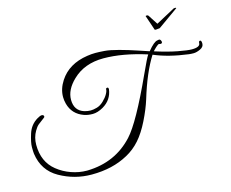

<svg xmlns="http://www.w3.org/2000/svg" viewBox="-130 -1037 1654 1374"><g transform="rotate(-15 697.0 -350.0)"><path d="M1311 -531Q1373 -531 1373 -561Q1373 -576 1383.5 -576Q1394 -576 1394 -551.5Q1394 -527 1366 -514Q1338 -501 1316.5 -501Q1295 -501 1281 -503Q1134 -522 1029 -567Q958 -455 902 -269Q881 -202 842.5 -124Q804 -46 759.5 4.5Q715 55 657 86Q543 149 388 149Q262 149 152 87Q44 26 26 -102Q24 -118 24 -151.5Q24 -185 43.5 -247Q63 -309 117 -341Q139 -354 150 -354Q168 -354 166 -337Q162 -332 145.5 -320.5Q129 -309 114 -296.5Q99 -284 84 -258Q58 -214 58 -159Q58 -33 144 36Q190 73 247 93Q304 113 361 113Q363 113 366 113Q573 108 706 -37Q790 -128 936 -448Q986 -558 1000 -577Q823 -633 682 -633Q541 -633 453 -548Q382 -480 382 -406Q382 -325 453 -303Q478 -296 498.5 -296Q519 -296 545.5 -303.5Q572 -311 596.5 -334.5Q621 -358 633.5 -381Q646 -404 644 -416V-418Q652 -425 658 -422.5Q664 -420 664 -410Q654 -332 585 -292Q543 -268 507 -268Q471 -268 443 -278Q361 -307 339 -389Q332 -415 332 -440Q332 -500 369 -557Q435 -659 576 -680Q608 -685 637 -685Q666 -685 704.5 -682Q743 -679 806.5 -662Q870 -645 936.5 -622.5Q1003 -600 1016 -596Q1064 -655 1089 -657Q1094 -659 1102.5 -659Q1111 -659 1116 -645Q1121 -631 1109 -627Q1104 -626 1098.5 -628Q1093 -630 1088.5 -628Q1084 -626 1077 -620Q1070 -614 1065.5 -610Q1061 -606 1053 -597.5Q1045 -589 1044 -588Q1138 -558 1209 -544.5Q1280 -531 1311 -531ZM1252 -843Q1259 -849 1269 -849Q1279 -849 1279 -846.5Q1279 -844 1277 -843L1128 -737Q1110 -734 1100 -734Q1090 -734 1090 -737L1054 -843Q1053 -844 1053 -846.5Q1053 -849 1062 -849Q1071 -849 1074 -843L1120 -772Q1239 -836 1252 -843Z"/></g></svg>

Font: Great Vibes
Style: Regular
Weight: 400
Designer: Robert E. Leuschke
Foundry: Robert E. Leuschke
Version: Version 1.001